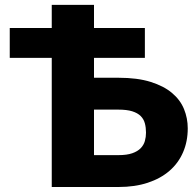

<svg xmlns="http://www.w3.org/2000/svg" viewBox="-20 -748 784 768"><path d="M454 -127.5Q487.5 -127.5 509 -135Q530.5 -142.5 542.8 -155.2Q555 -168 559.5 -184Q564 -200 564 -217.5Q564 -237.5 559.5 -254.5Q555 -271.5 542.8 -283.8Q530.5 -296 509 -302.8Q487.5 -309.5 454 -309.5H356V-127.5ZM454 -437Q529.5 -437 582.2 -420.5Q635 -404 668 -376.2Q701 -348.5 716 -311.8Q731 -275 731 -234.5Q731 -182 712.2 -138.8Q693.5 -95.5 658 -64.8Q622.5 -34 571 -17Q519.5 0 454 0H187V-516.5H19V-636H187V-728.5H356V-636H559.5V-516.5H356V-437Z"/></svg>

Font: Lato ExtraBold
Style: Regular
Weight: 800
Designer: Lukasz Dziedzic with Adam Twardoch and Botio Nikoltchev
Foundry: tyPoland Lukasz Dziedzic
Version: Version 2.015; 2015-08-06; http://www.latofonts.com/